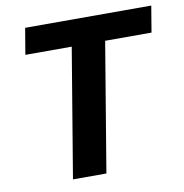

<svg xmlns="http://www.w3.org/2000/svg" viewBox="-75 -721 760 792"><g transform="rotate(-10 305.0 -325.0)"><path d="M167.5 0 257.5 -540H63.3L81.7 -650H610L591.7 -540H397.5L307.5 0Z"/></g></svg>

Font: Familjen Grotesk
Style: Bold Italic
Weight: 700
Italic angle: -9.46201°
Designer: Anders Wikstroem, Jonas Baeckman, Matilda Gysing, Kristian Moeller
Foundry: Familjen STHLM AB
Version: Version 2.002; ttfautohint (v1.8.4.7-5d5b)